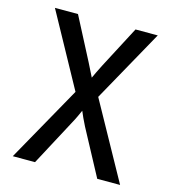

<svg xmlns="http://www.w3.org/2000/svg" viewBox="-109 -820 817 909"><g transform="rotate(15 300.0 -365.0)"><path d="M37 0H146L266 -225C279 -248 292 -277 299 -293C305 -277 319 -248 331 -224L451 0H563L355 -376L552 -730H443L334 -522C322 -498 308 -470 302 -456C295 -470 281 -498 269 -522L161 -730H48L245 -371Z"/></g></svg>

Font: JetBrains Mono Medium
Style: Regular
Weight: 436
Monospace: yes
Designer: Philipp Nurullin, Konstantin Bulenkov
Foundry: JetBrains
Version: Version 2.305